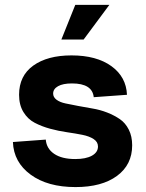

<svg xmlns="http://www.w3.org/2000/svg" viewBox="-20 -740 590 776"><path d="M285.2 16.1Q172.4 16.1 103.8 -34.2Q35.2 -84.5 32.2 -166L165 -175.8Q168 -139.2 199 -118.2Q230 -97.2 284.2 -97.2Q327.1 -97.2 351.6 -110.8Q376 -124.5 376 -147.9Q376 -166.5 358.4 -178Q340.8 -189.5 312.7 -195.1Q284.7 -200.7 250.7 -205.6Q216.8 -210.4 182.6 -219.7Q148.4 -229 120.4 -243.7Q92.3 -258.3 74.7 -287.1Q57.1 -315.9 57.1 -356.9Q57.1 -433.6 114.5 -474.9Q171.9 -516.1 269 -516.1Q370.1 -516.1 430.2 -472.7Q490.2 -429.2 493.2 -356.9L358.9 -347.2Q353 -402.8 271 -402.8Q234.4 -402.8 214.6 -391.6Q194.8 -380.4 194.8 -361.8Q194.8 -347.2 208.5 -336.9Q222.2 -326.7 244.6 -322Q267.1 -317.4 295.9 -311.8Q324.7 -306.2 354.5 -301.3Q384.3 -296.4 413.1 -285.2Q441.9 -273.9 464.4 -258.5Q486.8 -243.2 500.5 -216.1Q514.2 -189 514.2 -152.8Q514.2 -74.2 452.9 -29.1Q391.6 16.1 285.2 16.1ZM228 -580.1 284.2 -720.2H421.9L317.9 -580.1Z"/></svg>

Font: Uncut Sans
Style: Bold
Weight: 700
Designer: Kasper Nordkvist
Foundry: UNCUT.wtf
Version: Version 1.304;Glyphs 3.2 (3246)